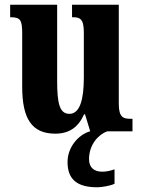

<svg xmlns="http://www.w3.org/2000/svg" viewBox="-20 -556 604 813"><path d="M214 10C272 10 311 -16 336 -72H340L362 0H361C313 14 266 66 266 130C266 205 308 237 392 237C409 237 448 231 465 222V161C445 168 428 171 413 171C380 171 357 155 357 118C357 55 398 13 434 0H541V-53H533C503 -53 483 -58 483 -116V-536H285V-483H288C318 -483 335 -477 335 -419V-227C335 -134 318 -74 274 -74C232 -74 222 -118 222 -215V-536H23V-483H26C67 -483 74 -470 74 -413V-188C74 -53 115 10 214 10Z"/></svg>

Font: Noto Serif Bengali ExtraCondensed ExtraBold
Style: Regular
Weight: 800
Width: 2
Designer: Juan Bruce, Universal Thirst, Indian Type Foundry and the Monotype Design Team.
Foundry: Monotype Imaging Inc.
Version: Version 2.003